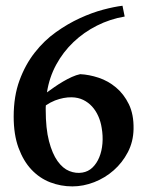

<svg xmlns="http://www.w3.org/2000/svg" viewBox="-20 -665 524 685"><path d="M456.5 -204.6Q455.6 -159.2 436 -121.8Q416.5 -84.5 385.7 -57.4Q355 -30.3 316.2 -15.1Q277.3 0 238.3 0Q196.8 0 158.9 -14.6Q121.1 -29.3 92.3 -59.8Q63.5 -90.3 46.1 -137.5Q28.8 -184.6 28.8 -249Q28.8 -321.8 49.6 -378.2Q70.3 -434.6 104 -477.5Q137.7 -520.5 179.9 -550.5Q222.2 -580.6 265.4 -600.3Q308.6 -620.1 348.4 -630.6Q388.2 -641.1 417 -644.5L424.8 -606Q372.6 -597.2 325.7 -573.5Q278.8 -549.8 241.9 -514.6Q205.1 -479.5 180.4 -434.1Q155.8 -388.7 147.5 -335.4Q159.7 -344.2 174.3 -354.5Q189 -364.7 204.8 -374Q220.7 -383.3 236.3 -390.4Q252 -397.5 266.1 -400.4Q297.9 -398.9 331.8 -387.7Q365.7 -376.5 393.8 -353Q421.9 -329.6 439.7 -293.2Q457.5 -256.8 456.5 -204.6ZM143.6 -289.1Q143.1 -285.2 143.1 -281.2Q143.1 -277.3 143.1 -273.4Q143.1 -206.1 154.8 -161.4Q166.5 -116.7 185.3 -90.3Q204.1 -64 227.5 -54.7Q251 -45.4 273.9 -49.3Q294.9 -52.7 310.1 -67.4Q325.2 -82 334.2 -104Q343.3 -126 345.5 -153.3Q347.7 -180.7 342.8 -208.5Q339.4 -231 330.6 -250.7Q321.8 -270.5 308.3 -285.2Q294.9 -299.8 276.9 -308.6Q258.8 -317.4 235.8 -317.9Q207.5 -318.4 176.3 -306.6Q159.2 -299.8 143.6 -289.1Z"/></svg>

Font: VarendraSemibold
Style: Regular
Weight: 600
Designer: Jacob Thomas
Foundry: Bangla Type Foundry
Version: Version 1.008